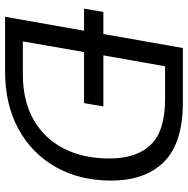

<svg xmlns="http://www.w3.org/2000/svg" viewBox="-12 -728 740 756"><g transform="rotate(90 358.0 -350.0)"><path d="M46 0 101 -311H14L27 -387H114L169 -700H384Q542 -700 616.5 -626.5Q691 -553 691 -417Q691 -294 638 -200Q585 -106 488.5 -53Q392 0 261 0ZM143 -70H272Q377 -70 451 -112Q525 -154 564.5 -230.5Q604 -307 604 -411Q604 -518 549.5 -574Q495 -630 370 -630H241L198 -387H399L386 -311H185Z"/></g></svg>

Font: DeepMind Sans
Style: Italic
Weight: 400
Italic angle: -10°
Designer: Jonny Pinhorn / Modifications: Colophon Foundry
Foundry: Colophon Foundry
Version: Version 1.002; ttfautohint (v1.8.2)